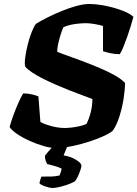

<svg xmlns="http://www.w3.org/2000/svg" viewBox="-20 -740 687 960"><path d="M257 0Q232 0 197.5 -10Q163 -20 127.5 -36Q92 -52 65 -70.5Q38 -89 28 -105Q35 -131 47 -164Q59 -197 72.5 -227Q86 -257 96 -273Q119 -273 140 -268Q161 -263 172 -258L182 -130Q197 -122 218 -115Q239 -108 261 -104Q283 -100 302 -100Q319 -100 339.5 -102.5Q360 -105 379.5 -109.5Q399 -114 412 -120Q419 -133 424.5 -148.5Q430 -164 434 -180Q438 -196 440 -212.5Q442 -229 442 -245Q422 -253 392.5 -263.5Q363 -274 329 -287.5Q295 -301 260.5 -316Q226 -331 195 -346.5Q164 -362 141 -377.5Q118 -393 106 -407Q102 -422 106 -452Q110 -482 118.5 -516.5Q127 -551 138.5 -580Q150 -609 160 -621Q184 -636 218 -653Q252 -670 290 -685.5Q328 -701 363.5 -710.5Q399 -720 425 -720Q463 -720 507.5 -711Q552 -702 590.5 -687.5Q629 -673 647 -656Q643 -640 635 -613.5Q627 -587 617 -558.5Q607 -530 597 -505.5Q587 -481 579 -469Q554 -469 530 -474.5Q506 -480 495 -484V-610Q481 -615 454.5 -619.5Q428 -624 411 -624Q393 -624 372 -622Q351 -620 331.5 -615.5Q312 -611 297 -604Q288 -583 281 -560Q274 -537 270 -516.5Q266 -496 266 -481Q285 -473 319.5 -461Q354 -449 396 -433Q438 -417 479.5 -399.5Q521 -382 554.5 -363Q588 -344 605 -325Q605 -291 598 -246.5Q591 -202 577.5 -159Q564 -116 545 -88Q535 -77 503.5 -62Q472 -47 429.5 -33Q387 -19 341.5 -9.5Q296 0 257 0ZM243 200Q234 200 219 196Q204 192 192 186.5Q180 181 177 176Q180 164 182.5 155.5Q185 147 187 143Q219 143 239 142.5Q259 142 278 137Q280 132 283.5 122Q287 112 288 103Q277 97 253.5 90Q230 83 216 80Q212 74 208 62Q204 50 205 38Q219 20 239.5 -2Q260 -24 271 -37H328L298 37Q323 41 343 50Q363 59 375 69.5Q387 80 387 89Q387 96 381.5 112Q376 128 368.5 144Q361 160 354 167Q336 177 314 184.5Q292 192 272.5 196Q253 200 243 200Z"/></svg>

Font: Texturina 12pt Black
Style: Italic
Weight: 900
Italic angle: -11°
Designer: Guillermo Torres Carreño
Foundry: Omnibus-Type
Version: Version 1.002